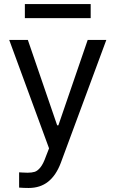

<svg xmlns="http://www.w3.org/2000/svg" viewBox="-20 -727 569 946"><path d="M74.2 197.3V122.1L89.8 123Q97.7 124 115.2 124Q136.7 124 150.9 119.6Q165 115.2 179.2 97.7Q193.4 80.1 206.1 43.9L221.7 3.9L25.4 -530.3H117.2L261.7 -109.4H267.6L412.1 -530.3H503.9L279.3 76.2Q255.9 137.7 216.8 168.5Q177.7 199.2 121.1 199.2Q95.7 199.2 74.2 197.3ZM426.8 -637.7H102.5V-707H426.8Z"/></svg>

Font: Pretendard Std Variable
Style: Regular
Weight: 400
Designer: Base glyphs from Inter by Rasmus Andersson; Hangeul glyphs from Noto Sans CJK(Source Han Sans) by Jang Soo-young and Kan
Foundry: Kil Hyung-jin
Version: Version 1.309;Glyphs 3.2 (3225)